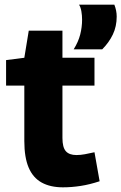

<svg xmlns="http://www.w3.org/2000/svg" viewBox="-20 -791 519 821"><path d="M249 10Q195 10 158 -10.5Q121 -31 102.5 -74.5Q84 -118 84 -188V-425H6V-534L84 -544L103 -660H247V-544H384V-425H247V-201Q247 -161 261.5 -144.5Q276 -128 307 -128Q324 -128 343 -131.5Q362 -135 384 -140L406 -16Q364 -2 325 4Q286 10 249 10ZM295 -580Q315 -612 323 -643.5Q331 -675 331 -707Q331 -725 328 -742.5Q325 -760 318 -771H469Q474 -758 476.5 -745.5Q479 -733 479 -720Q479 -678 462.5 -643.5Q446 -609 417 -580Z"/></svg>

Font: Georama ExtraCondensed Thin
Style: Bold
Weight: 700
Version: Version 1.001